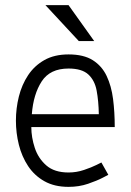

<svg xmlns="http://www.w3.org/2000/svg" viewBox="-20 -720 509 748"><path d="M247 8Q192 8 153 -14Q114 -36 89.5 -73Q65 -110 53.5 -156Q42 -202 42 -250Q42 -298 53.5 -344Q65 -390 89.5 -427Q114 -464 153 -486Q192 -508 247 -508Q306 -508 341.5 -485.5Q377 -463 395.5 -424Q414 -385 420.5 -334Q427 -283 427 -225H102Q102 -185 115.5 -144Q129 -103 160.5 -75.5Q192 -48 247 -48Q278 -48 307.5 -58Q337 -68 356 -77.5Q375 -87 375 -87L402 -39Q402 -39 380 -27.5Q358 -16 323 -4Q288 8 247 8ZM247 -453Q175 -453 142.5 -403Q110 -353 104 -275H365Q364 -327 356.5 -367Q349 -407 324 -430Q299 -453 247 -453ZM157 -700H247L347 -560H287Z"/></svg>

Font: Epunda Sans Light
Style: Regular
Weight: 300
Designer: Simon Atzbach
Foundry: typofactur
Version: Version 2.204; ttfautohint (v1.8.4.7-5d5b)